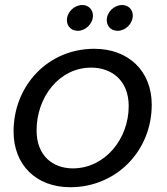

<svg xmlns="http://www.w3.org/2000/svg" viewBox="-20 -756 680 784"><path d="M266.9 8.5C454 8.5 599.6 -138.7 599.6 -328.5C599.6 -466.7 503.8 -556.8 365.2 -556.8C174.9 -556.8 35.4 -405.6 35.4 -219.1C35.4 -81.8 128.4 8.5 266.9 8.5ZM278.2 -68.4C195.7 -68.4 129.4 -119.8 129.4 -223.4C129.4 -359.3 221.4 -479.9 352.4 -479.9C434.9 -479.9 505.5 -428.7 505.5 -322.9C505.5 -186.7 407.3 -69.1 278.2 -68.4ZM297.6 -630.2C329.2 -630.2 359.5 -658.6 359.5 -692.4C359.5 -717 341.5 -735.5 316.1 -735.5C282.8 -735.5 253.2 -706.5 253.2 -673.4C253.2 -648.8 271.3 -630.2 297.6 -630.2ZM460.3 -630.2C491.9 -630.2 522.2 -658.6 522.2 -692.7C522.2 -717 504.2 -735.5 478.8 -735.5C445.5 -735.5 415.9 -706.5 415.9 -673.4C415.9 -648.8 434 -630.2 460.3 -630.2Z"/></svg>

Font: Poppins Devanagari Thin
Style: Italic
Weight: 100
Italic angle: -10°
Designer: Ninad Kale (Devanagari), Jonny Pinhorn (Latin)
Foundry: Indian Type Foundry
Version: 4.005